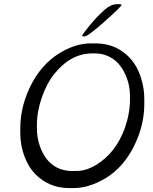

<svg xmlns="http://www.w3.org/2000/svg" viewBox="-20 -932 751 942"><path d="M617.7 -443.8V-460.4Q617.7 -506.8 603 -546.9Q575.2 -623 519 -652.3Q484.9 -669.9 449.2 -669.9H432.1Q327.1 -669.9 245.6 -568.4Q209 -522.9 185.1 -453.6Q161.1 -384.3 161.1 -318.4V-301.3Q161.1 -255.4 175.8 -214.4Q219.2 -92.8 337.9 -92.8L346.2 -93.3H355Q355.5 -93.3 356.4 -93.3Q403.3 -93.3 453.1 -124Q548.3 -182.1 592.3 -303.2Q617.7 -375 617.7 -443.8ZM576.2 -907.7Q576.2 -900.4 493.7 -826.9Q411.1 -753.4 395 -753.4H390.6Q382.8 -753.4 382.8 -756.3Q382.8 -759.3 396.5 -777.3Q444.3 -841.3 494.6 -885.3Q524.9 -911.6 555.7 -911.6H564.5Q568.4 -910.6 572.3 -910.6Q576.2 -910.6 576.2 -907.7ZM688 -447.8V-426.3V-423.3Q688 -341.8 659.2 -265.6Q599.6 -106.4 471.2 -43Q403.8 -9.3 341.8 -9.3H319.8Q219.7 -9.3 151.9 -79.1Q119.6 -112.3 99.6 -165.8Q79.6 -219.2 79.6 -278.8V-300.3Q79.6 -383.3 108.4 -460.4Q167.5 -618.7 297.4 -685.5Q362.8 -719.2 426.3 -719.2H448.2Q554.7 -719.2 623 -641.1Q654.3 -605 671.1 -552.2Q688 -499.5 688 -447.8Z"/></svg>

Font: Averia Sans Libre Light
Style: Italic
Weight: 300
Italic angle: -8.5°
Version: Version 1.002